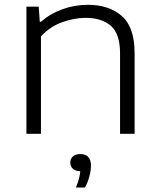

<svg xmlns="http://www.w3.org/2000/svg" viewBox="-20 -570 678 818"><path d="M92.5 0V-541.5H145L149.5 -477H154Q195 -512.5 246.8 -531Q298.5 -549.5 354.5 -549.5Q444 -549.5 498.8 -502Q553.5 -454.5 553.5 -343.5V0H491.5V-342.5Q491.5 -426 452.2 -460Q413 -494 344.5 -494Q298.5 -494 246.5 -476Q194.5 -458 154.5 -415V0ZM303.5 229Q312 208 316.5 191.2Q321 174.5 322 159.5Q301.5 159 290.5 149Q279.5 139 279.5 122.5Q279.5 106.5 290.5 96.5Q301.5 86.5 322 86.5Q367.5 86.5 367.5 136Q367.5 155.5 361 180.8Q354.5 206 342 229Z"/></svg>

Font: Encode Sans Expanded Expanded Light
Style: Regular
Weight: 300
Width: 7
Designer: Multiple Designers
Foundry: Impallari Type
Version: Version 3.000; ttfautohint (v1.8.3) -l 8 -r 50 -G 200 -x 14 